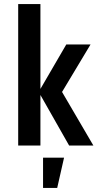

<svg xmlns="http://www.w3.org/2000/svg" viewBox="-20 -720 492 950"><path d="M70 0V-700H180V-280L308 -500H428L287 -265L442 0H322L180 -250V0ZM193 210V60H297L263 210Z"/></svg>

Font: Cuprum SemiBold
Style: Regular
Weight: 600
Designer: Jovanny Lemonad
Foundry: Jovanny Lemonad
Version: Version 3.000